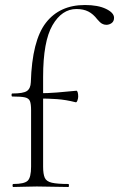

<svg xmlns="http://www.w3.org/2000/svg" viewBox="-20 -746 475 766"><path d="M33 0Q30 0 30 -6Q30 -12 33 -12Q77 -12 90.5 -25Q104 -38 104 -81V-306Q104 -331 99.5 -342.5Q95 -354 79.5 -357.5Q64 -361 29 -361Q26 -361 26 -367Q26 -373 29 -373Q73 -373 87.5 -383Q102 -393 103 -418Q108 -584 163 -655Q218 -726 319 -726Q371 -726 403 -710.5Q435 -695 435 -675Q435 -661 425.5 -654Q416 -647 404 -647Q395 -647 387 -651.5Q379 -656 368 -669Q352 -690 332.5 -700Q313 -710 285 -710Q227 -710 189.5 -645.5Q152 -581 152 -439V-81Q152 -52 158.5 -37Q165 -22 187 -17Q209 -12 253 -12Q255 -12 255 -6Q255 0 253 0Q220 0 189.5 -1Q159 -2 127 -2Q101 -2 76.5 -1Q52 0 33 0ZM282 -338Q243 -348 207.5 -350.5Q172 -353 132 -353V-374Q171 -374 207.5 -377Q244 -380 285 -384Q288 -384 290 -377.5Q292 -371 292 -361Q292 -354 289 -345.5Q286 -337 282 -338Z"/></svg>

Font: Cormorant Infant Light
Style: Regular
Weight: 300
Designer: Christian Thalmann (Catharsis Fonts)
Foundry: Catharsis Fonts
Version: Version 4.001